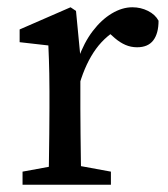

<svg xmlns="http://www.w3.org/2000/svg" viewBox="-20 -508 463 528"><path d="M42 0V-36L151 -56H176L285 -36V0ZM113 0Q114 -23 114.5 -60.5Q115 -98 115.5 -138.5Q116 -179 116 -210V-258Q116 -286 115.5 -306.5Q115 -327 114.5 -345Q114 -363 113 -383L34 -392V-427L174 -488L189 -478L201 -353V-351V-210Q201 -179 201.5 -138.5Q202 -98 202.5 -60.5Q203 -23 204 0ZM199 -278 184 -346H195Q211 -391 235 -422.5Q259 -454 287.5 -471Q316 -488 344 -488Q367 -488 387 -478Q407 -468 416 -451Q416 -416 401.5 -397Q387 -378 357 -378Q340 -378 325 -384.5Q310 -391 296 -403L269 -427L318 -436Q272 -412 244 -373.5Q216 -335 199 -278Z"/></svg>

Font: Source Serif 4 Variable
Style: Regular
Weight: 400
Designer: Frank Grießhammer
Foundry: Adobe
Version: Version 4.005;hotconv 1.1.0;makeotfexe 2.6.0